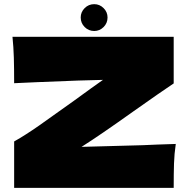

<svg xmlns="http://www.w3.org/2000/svg" viewBox="-20 -903 905 923"><path d="M666 -205Q696 -206 736 -208Q776 -210 825 -211Q818 -164 816.5 -117Q815 -70 815 0H48V-223Q103 -254 168 -299.5Q233 -345 336 -419Q432 -489 475 -519Q396 -518 158 -508Q76 -504 48 -503Q48 -577 46.5 -627Q45 -677 40 -726H815V-502Q762 -467 619 -366Q459 -252 372 -197Q429 -198 666 -205ZM368 -819Q368 -845 387 -864Q406 -883 433 -883Q459 -883 478 -864Q497 -845 497 -819Q497 -792 478 -773Q459 -754 433 -754Q406 -754 387 -773Q368 -792 368 -819Z"/></svg>

Font: Dela Gothic One
Style: Regular
Weight: 400
Designer: aratakana
Foundry: aratakana
Version: Version 1.004